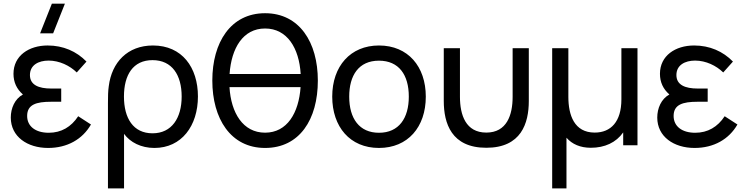

<svg xmlns="http://www.w3.org/2000/svg" viewBox="-20 -808 4147 1068"><path d="M247.5 15C354.5 15 439 -33.5 486 -115.5L415 -161.5C376 -102 321 -69.5 251 -69.5C178 -69.5 131 -105 131 -163C131 -226.5 181.5 -242 264.5 -242H320.5V-315.5H265C195 -315.5 146.5 -335.5 146.5 -390.5C146.5 -446 194 -471 250.5 -471C310.5 -471 368 -443 407 -405L461 -465.5C405.5 -522.5 331.5 -555 245 -555C141 -555 55 -498.5 55 -397.5C55 -350.5 73 -312.5 107.5 -282.5C62 -257.5 40 -206 40 -154C40 -48 132 15 247.5 15ZM203 -622.5H275.5L341 -787.5H268.5Z M580.5 -235.5V240H670V-63.5C704 -16.5 764.5 15 839 15C990 15 1081 -108 1081 -271.5C1081 -432.5 993 -555 831 -555C689 -555 601.5 -461 585 -328.5C581 -302.5 580.5 -271.5 580.5 -235.5ZM669.5 -271C669.5 -390.5 719.5 -473.5 828.5 -473.5C937.5 -473.5 990.5 -390 990.5 -271C990.5 -152.5 936 -66.5 828.5 -66.5C721 -66.5 669.5 -150.5 669.5 -271Z M1454.5 15C1646 15 1748 -143 1748 -360C1748 -572 1646 -734.5 1454.5 -734.5C1263 -734.5 1161 -572 1161 -360C1161 -148 1263 15 1454.5 15ZM1256.5 -323.5H1652C1642 -180 1577.5 -70 1454.5 -70C1331.5 -70 1265 -180 1256.5 -323.5ZM1257 -396.5C1267 -540 1331.5 -649.5 1454.5 -649.5C1577.5 -649.5 1644 -540 1652.5 -396.5Z M2088 15C2248.5 15 2348.5 -101 2348.5 -270.5C2348.5 -437.5 2250 -555 2088 -555C1929.5 -555 1828 -440 1828 -270.5C1828 -103 1926.5 15 2088 15ZM1922.5 -270.5C1922.5 -388.5 1975 -470.5 2088 -470.5C2198.5 -470.5 2254 -392 2254 -270.5C2254 -151.5 2199.5 -69.5 2088 -69.5C1979 -69.5 1922.5 -148.5 1922.5 -270.5Z M2448.5 -246.5C2448.5 -122 2491 14 2685 14C2879 14 2921.5 -122 2921.5 -246.5V-540H2831.5V-269.5C2831.5 -168 2799 -70.5 2685 -70.5C2571 -70.5 2538.5 -168 2538.5 -269.5V-540H2448.5Z M3051.5 240H3131V-42C3162 -6 3208 14 3266.5 14C3343.5 14 3407 -15 3446.5 -71.5V0H3526V-540H3436.5V-255.5C3436.5 -130.5 3377.5 -70.5 3288 -70.5C3174 -70.5 3141.5 -168 3141.5 -269.5V-540H3051.5Z M3843.5 15C3950.5 15 4035 -33.5 4082 -115.5L4011 -161.5C3972 -102 3917 -69.5 3847 -69.5C3774 -69.5 3727 -105 3727 -163C3727 -226.5 3777.5 -242 3860.5 -242H3916.5V-315.5H3861C3791 -315.5 3742.5 -335.5 3742.5 -390.5C3742.5 -446 3790 -471 3846.5 -471C3906.5 -471 3964 -443 4003 -405L4057 -465.5C4001.5 -522.5 3927.5 -555 3841 -555C3737 -555 3651 -498.5 3651 -397.5C3651 -350.5 3669 -312.5 3703.5 -282.5C3658 -257.5 3636 -206 3636 -154C3636 -48 3728 15 3843.5 15Z"/></svg>

Font: Eudonet Medium
Style: Regular
Weight: 500
Designer: Mikhail Sharanda
Foundry: Mikhail Sharanda
Version: Version 4.503;Glyphs 3.1.2 (3151)